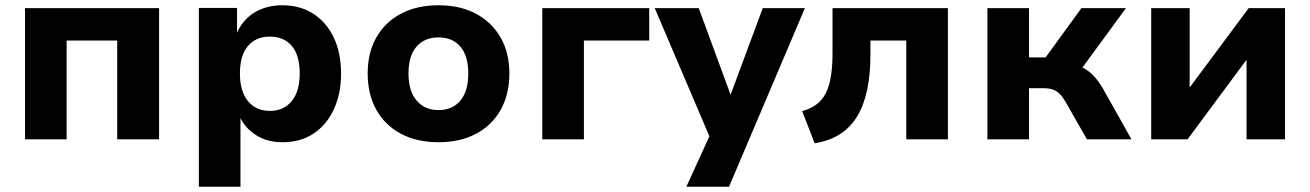

<svg xmlns="http://www.w3.org/2000/svg" viewBox="-20 -529 4974 729"><path d="M75 0V-498H584V0H425V-375H233V0Z M735 180V-499H880V-402H879Q900 -453 945.5 -481Q991 -509 1052 -509Q1120 -509 1170 -476.5Q1220 -444 1247.5 -386Q1275 -328 1275 -249Q1275 -174 1248 -115Q1221 -56 1171.5 -22.5Q1122 11 1052 11Q994 11 952 -16Q910 -43 891 -85H893V180ZM1005 -108Q1057 -108 1087.5 -145Q1118 -182 1118 -250Q1118 -319 1088 -354.5Q1058 -390 1004 -390Q952 -390 921.5 -354.5Q891 -319 891 -250Q891 -182 921.5 -145Q952 -108 1005 -108Z M1645 11Q1563 11 1502.5 -21Q1442 -53 1409 -112Q1376 -171 1376 -250Q1376 -329 1409 -387Q1442 -445 1502.5 -477Q1563 -509 1645 -509Q1727 -509 1787 -477Q1847 -445 1880.5 -387Q1914 -329 1914 -250Q1914 -171 1881 -112Q1848 -53 1787.5 -21Q1727 11 1645 11ZM1645 -111Q1698 -111 1728 -147Q1758 -183 1758 -250Q1758 -317 1728 -352Q1698 -387 1645 -387Q1592 -387 1561.5 -352Q1531 -317 1531 -250Q1531 -183 1562 -147Q1593 -111 1645 -111Z M2039 0V-498H2445V-375H2197V0Z M2586 180 2692 -52V32L2466 -498H2633L2760 -153H2748L2876 -498H3036L2748 180Z M3073 15 3026 -107Q3058 -116 3080 -132.5Q3102 -149 3115.5 -175.5Q3129 -202 3135 -240Q3141 -278 3141 -328V-498H3579V0H3421V-375H3285V-323Q3285 -249 3273 -190.5Q3261 -132 3236 -89.5Q3211 -47 3170.5 -20.5Q3130 6 3073 15Z M3729 0V-498H3887V-311H3950L4086 -498H4255L4069 -244L4047 -284Q4074 -281 4095 -270Q4116 -259 4133.5 -240Q4151 -221 4167 -194L4276 0H4107L4026 -142Q4015 -161 4004 -172Q3993 -183 3979 -188.5Q3965 -194 3944 -194H3887V0Z M4351 0V-498H4497V-182H4486L4721 -498H4859V0H4713V-317H4724L4489 0Z"/></svg>

Font: Nunito Sans 9pt ExtraBold
Style: Regular
Weight: 800
Version: Version 3.101;gftools[0.9.27]